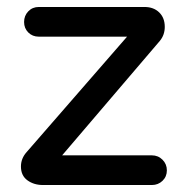

<svg xmlns="http://www.w3.org/2000/svg" viewBox="-20 -530 538 550"><path d="M103 0Q77 0 58.5 -13.5Q40 -27 40 -53Q40 -76 56 -94L344 -425H91Q73 -425 61 -437Q49 -449 49 -467Q49 -485 61 -497.5Q73 -510 91 -510H394Q420 -510 436 -494.5Q452 -479 452 -453Q452 -430 438 -413L158 -85H415Q433 -85 445.5 -72.5Q458 -60 458 -42Q458 -24 445.5 -12Q433 0 415 0Z"/></svg>

Font: Varela Round
Style: Regular
Weight: 400
Designer: Joe Prince, Avraham Cornfeld
Foundry: Joe Prince, Avraham Cornfeld
Version: Version 3.010; ttfautohint (v1.8.4.7-5d5b)